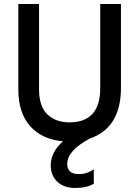

<svg xmlns="http://www.w3.org/2000/svg" viewBox="-20 -694 692 954"><path d="M581 -258Q581 -59 427 -6Q314 54 314 120Q314 171 372 171Q413 171 446 147V219Q410 240 353.5 240Q297 240 264.5 208.5Q232 177 232 128Q232 62 293 8Q189 -1 130 -67Q71 -133 71 -250V-674H174V-251Q174 -165 215.5 -125.5Q257 -86 325 -86Q478 -86 478 -256V-674H581Z"/></svg>

Font: Hind Mysuru Medium
Style: Regular
Weight: 500
Designer: Manushi Parikh, Hitesh Malaviya
Foundry: Indian Type Foundry
Version: Version 0.703;PS 1.0;hotconv 1.0.86;makeotf.lib2.5.63406